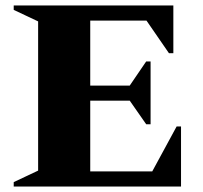

<svg xmlns="http://www.w3.org/2000/svg" viewBox="-20 -680 740 700"><path d="M30 0V-16L119 -58V-602L30 -644V-660H612V-486H596L514 -605H309V-368H453L513 -456H529V-227H513L453 -313H309V-55H535L624 -219H640V0Z"/></svg>

Font: Spectral ExtraBold
Style: Regular
Weight: 800
Designer: Jean-Baptiste Levee
Foundry: Production Type
Version: Version 2.001